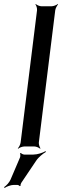

<svg xmlns="http://www.w3.org/2000/svg" viewBox="-22 -724 307 949"><path d="M170 -20 251 -673C252 -682 260 -697 265 -702L263 -704C258 -699 242 -693 233 -693H183C174 -693 160 -699 155 -704L153 -702C158 -697 162 -682 161 -673L80 -20C79 -11 72 4 66 9L68 11C73 6 89 0 98 0H148C157 0 171 6 176 11L178 9C174 4 169 -11 170 -20ZM143 40H98C92 40 83 35 80 32L77 34C79 38 79 49 77 54L30 164C24 178 8 195 -2 201L1 205C10 198 32 190 46 190H64C68 190 75 194 76 196L80 194C78 192 81 183 83 180L157 70C168 53 192 34 205 27L203 23C190 31 163 40 143 40Z"/></svg>

Font: Gamestation Storm Oblique 
Style: Italic
Weight: 400
Designer: Jonas Hecksher
Foundry: Jonas Hecksher, Playtypeª, e-types AS
Version: Version 1.003